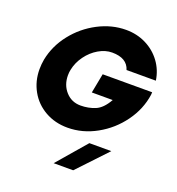

<svg xmlns="http://www.w3.org/2000/svg" viewBox="-162 -820 1107 1200"><g transform="rotate(20 391.0 -220.0)"><path d="M46 -273Q46 -306 52 -339Q71 -435 134 -515Q197 -595 287 -642Q377 -689 472 -689Q544 -689 604.5 -659Q665 -629 704.5 -575.5Q744 -522 754 -454H559Q537 -526 438 -526Q393 -526 348.5 -500Q304 -474 272 -430Q240 -386 230 -336Q226 -319 226 -298Q226 -234 265 -190.5Q304 -147 364 -147Q416 -147 461 -165.5Q506 -184 542 -248H403L428 -378H757L756 -361Q742 -262 680 -176.5Q618 -91 526 -40Q434 11 334 11Q251 11 185 -26.5Q119 -64 82.5 -129Q46 -194 46 -273ZM497 55H643L460 249H330Z"/></g></svg>

Font: Teachers ExtraBold
Style: Italic
Weight: 800
Designer: Alfredo Marco Pradil & Chank Diesel
Version: Version 0.009